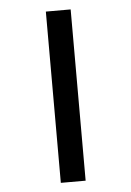

<svg xmlns="http://www.w3.org/2000/svg" viewBox="-49 -680 491 717"><g transform="rotate(-5 196.5 -321.0)"><path d="M243 -642V0H150V-642Z"/></g></svg>

Font: Mukta Medium
Style: Regular
Weight: 500
Designer: Girish Dalvi and Yashodeep Gholap
Foundry: Ek Type
Version: Version 2.538;PS 1.002;hotconv 16.6.51;makeotf.lib2.5.65220;